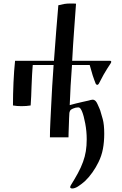

<svg xmlns="http://www.w3.org/2000/svg" viewBox="-20 -784 697 1096"><path d="M54 -182Q54 -245 57 -313Q60 -381 66 -437H288L301 -609Q307 -689 313 -754Q333 -759 347.5 -761.5Q362 -764 384 -764Q391 -764 398.5 -764Q406 -764 414 -763L403 -611Q400 -568 397 -524.5Q394 -481 392 -437H607Q615 -437 615 -431Q615 -429 614 -427Q613 -425 612 -423Q601 -407 591 -390.5Q581 -374 571 -357L544 -306Q540 -299 534 -300Q528 -301 526 -307Q522 -316 518 -328Q514 -340 509 -354L492 -413H391L383 -293Q382 -264 380.5 -237Q379 -210 378 -184Q396 -189 414 -193.5Q432 -198 450 -202L486 -210Q493 -212 498.5 -213.5Q504 -215 509 -215Q518 -215 526 -207Q531 -202 536.5 -190Q542 -178 546.5 -167.5Q551 -157 552 -154Q558 -135 566.5 -104Q575 -73 575 -20Q575 26 567.5 66Q560 106 542 142Q528 171 508 199.5Q488 228 465 250Q443 269 425 280.5Q407 292 391 292Q391 292 387 291Q383 290 381 287Q380 283 382 278.5Q384 274 384 274Q407 237 424.5 205Q442 173 454 140Q465 110 470 79Q475 48 475 11Q475 -35 466.5 -79.5Q458 -124 449 -146Q446 -154 440.5 -162.5Q435 -171 426 -171Q412 -171 396 -164Q384 -159 380.5 -152.5Q377 -146 376 -139Q375 -131 374.5 -111Q374 -91 373 -67.5Q372 -44 371.5 -25Q371 -6 371 0H265Q265 -41 267.5 -87.5Q270 -134 272 -178L278 -292Q280 -322 282 -352Q284 -382 286 -413H167Q166 -401 165 -387Q164 -373 163 -356L160 -289Q159 -263 158 -234Q157 -205 155 -182Q131 -178 103 -178Q90 -178 77.5 -179Q65 -180 54 -182Z"/></svg>

Font: Ponomar
Style: Regular
Weight: 400
Version: Version 1.301; ttfautohint (v1.8.4.7-5d5b)